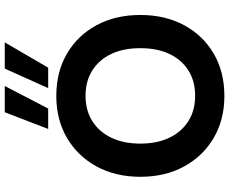

<svg xmlns="http://www.w3.org/2000/svg" viewBox="-100 -874 986 827"><g transform="rotate(-90 393.5 -461.0)"><path d="M393 12Q291 12 212.5 -34Q134 -80 89.5 -161.5Q45 -243 45 -350Q45 -457 89.5 -538.5Q134 -620 212.5 -666Q291 -712 393 -712Q497 -712 575.5 -666Q654 -620 698 -538.5Q742 -457 742 -350Q742 -243 698 -161.5Q654 -80 575.5 -34Q497 12 393 12ZM394 -114Q457 -114 503 -143Q549 -172 574 -224.5Q599 -277 599 -350Q599 -423 574 -475.5Q549 -528 503 -557Q457 -586 394 -586Q331 -586 285 -557Q239 -528 213.5 -475.5Q188 -423 188 -350Q188 -277 213.5 -224.5Q239 -172 285 -143Q331 -114 394 -114ZM427 -747 511 -934H624L515 -747ZM251 -747 323 -934H436L339 -747Z"/></g></svg>

Font: DM Sans 17pt ExtraBold
Style: Regular
Weight: 800
Version: Version 4.004;gftools[0.9.30]